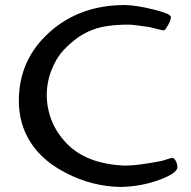

<svg xmlns="http://www.w3.org/2000/svg" viewBox="-20 -732 759 764"><path d="M633 -611Q624 -611 576 -624Q511 -634 492 -634Q401 -634 350 -614Q311 -600 276.5 -572.5Q242 -545 221 -518.5Q200 -492 183.5 -449.5Q167 -407 166 -358Q166 -244 245 -161.5Q324 -79 478 -73Q528 -73 625 -92Q661 -104 667 -104Q675 -101 680.5 -89.5Q686 -78 686 -67Q686 -43 614.5 -16.5Q543 10 460 12Q346 10 242 -44Q126 -103 80 -206Q55 -264 55 -331Q55 -494 176 -603Q297 -712 477 -712Q524 -711 592 -694Q660 -677 660 -664.5Q660 -652 649 -632.5Q638 -613 633 -611Z"/></svg>

Font: Cagliostro
Style: Regular
Weight: 400
Designer: Matthew Desmond
Foundry: Matthew Desmond
Version: Version